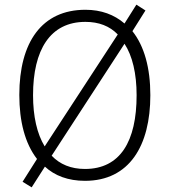

<svg xmlns="http://www.w3.org/2000/svg" viewBox="-20 -767 726 825"><path d="M626 -358C626 -475 600 -569 549 -633L605 -722L566 -747L515 -666C471 -704 415 -725 347 -725C160 -725 63 -586 63 -359C63 -246 87 -151 139 -84L77 14L116 38L173 -51C215 -12 273 10 345 10C536 10 626 -141 626 -358ZM122 -358C122 -552 195 -673 347 -673C405 -673 451 -655 486 -619L172 -138C139 -192 122 -267 122 -358ZM567 -358C567 -160 497 -41 345 -41C285 -41 237 -61 202 -98L515 -579C549 -527 567 -451 567 -358Z"/></svg>

Font: Noto Sans Gujarati SemiCondensed Light
Style: Regular
Weight: 300
Width: 4
Designer: Jelle Bosma - Monotype Design Team, Universal Thirst
Foundry: Monotype Imaging Inc.
Version: Version 2.106